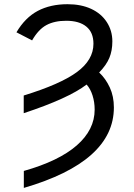

<svg xmlns="http://www.w3.org/2000/svg" viewBox="-20 -689 640 917"><path d="M523.9 -175.8Q523.9 83 93.8 208.5V127.4Q261.2 80.1 346.7 5.4Q432.1 -69.3 432.1 -165.5Q432.1 -201.2 421.9 -233.4Q411.6 -265.6 393.6 -285.2Q307.6 -219.2 93.3 -148.4V-232.9Q268.1 -286.6 347.2 -344.7Q426.3 -402.8 426.3 -480Q426.3 -534.2 392.3 -562Q358.4 -589.8 296.4 -589.8Q240.2 -589.8 201.9 -569.3Q163.6 -548.8 133.3 -496.1L58.6 -534.7Q100.1 -605 160.4 -637Q220.7 -668.9 302.7 -668.9Q367.2 -668.9 415.3 -646.7Q463.4 -624.5 490 -583.5Q516.6 -542.5 516.6 -491.2Q516.6 -446.8 502.2 -412.4Q487.8 -377.9 453.6 -342.8Q484.9 -313.5 504.4 -271.2Q523.9 -229 523.9 -175.8Z"/></svg>

Font: Courier New
Style: Regular
Weight: 400
Designer: Steve Matteson
Foundry: Ascender Corporation
Version: Version 2.00.3